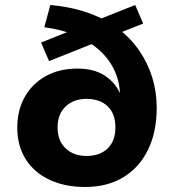

<svg xmlns="http://www.w3.org/2000/svg" viewBox="-20 -736 685 767"><path d="M320 11Q240 11 178.5 -17.5Q117 -46 83 -99.5Q49 -153 49 -226Q49 -296 79 -349Q109 -402 163 -432Q217 -462 289 -462Q354 -462 396 -435.5Q438 -409 458 -366H459Q456 -428 423 -481Q390 -534 331 -569L367 -568L176 -492L144 -566L274 -618V-598Q249 -608 219.5 -615.5Q190 -623 157 -627L181 -716Q249 -710 305 -693.5Q361 -677 405 -652L369 -656L520 -716L552 -642L449 -601L450 -623Q502 -584 536.5 -533.5Q571 -483 588.5 -425.5Q606 -368 606 -306Q606 -208 571 -137Q536 -66 472 -27.5Q408 11 320 11ZM325 -113Q379 -113 410 -143Q441 -173 441 -227Q441 -282 410 -311.5Q379 -341 325 -341Q274 -341 242 -310.5Q210 -280 210 -227Q210 -174 242 -143.5Q274 -113 325 -113Z"/></svg>

Font: Nunito Sans 7pt ExtraBold
Style: Regular
Weight: 800
Designer: Vernon Adams
Foundry: Vernon Adams
Version: Version 3.101;gftools[0.9.27]